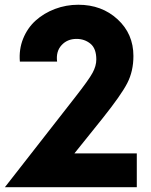

<svg xmlns="http://www.w3.org/2000/svg" viewBox="-38 -781 630 801"><path d="M272.5 -141.1H532.7V0H-17.6L276.4 -376.5Q332.5 -448.2 348.1 -477.1Q363.8 -505.9 363.8 -532.7Q363.8 -578.6 339.4 -598.6Q314.9 -618.7 281.2 -618.7Q242.7 -618.7 218.8 -592.5Q194.8 -566.4 200.2 -523.9H44.9Q40.5 -575.2 58.6 -619.9Q76.7 -664.6 110.8 -695.3Q145 -726.1 191.4 -743.7Q237.8 -761.2 288.6 -761.2Q386.7 -761.2 452.6 -700.4Q518.6 -639.6 518.6 -547.4Q518.6 -483.9 492.9 -434.1Q467.3 -384.3 390.1 -287.6Z"/></svg>

Font: Now Alt
Style: Bold
Weight: 700
Designer: Alfredo Marco Pradil
Foundry: Alfredo Marco Pradil
Version: Version 1.002;PS 001.002;hotconv 1.0.88;makeotf.lib2.5.64775